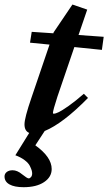

<svg xmlns="http://www.w3.org/2000/svg" viewBox="-65 -567 469 831"><path d="M37.1 243.2Q-2.4 243.2 -23.9 231.2Q-45.4 219.2 -45.4 196.8Q-45.4 185.1 -35.9 177.5Q-26.4 169.9 -10.3 169.9Q9.8 169.9 30.8 187.5Q52.7 205.1 59.1 205.1Q64.5 205.1 69.3 199.2Q74.2 193.4 74.2 183.6Q74.2 178.2 72.3 170.9Q70.3 163.6 64.2 151.1Q58.1 138.7 41.7 126.2Q25.4 113.8 1.5 105L61.5 8.3Q41 0 41 -28.8Q41 -56.2 70.8 -143.1L149.4 -374L64.9 -382.3L72.3 -429.2L166 -422.9L167 -426.8L248.5 -547.4L312.5 -525.4L274.9 -415.5L383.8 -407.7L376 -351.1L256.8 -363.3L183.6 -148.9Q164.1 -88.9 164.1 -78.1Q164.1 -74.7 168 -74.7Q174.3 -74.7 188.5 -81.3Q202.6 -87.9 232.2 -108.6Q261.7 -129.4 297.9 -161.1L315.9 -143.1Q207.5 -32.7 128.4 0L87.9 62Q158.7 112.8 158.7 164.6Q158.7 199.2 125.7 221.2Q92.8 243.2 37.1 243.2Z"/></svg>

Font: Elstob 10pt
Style: Bold Italic
Weight: 700
Italic angle: -20°
Designer: Peter S. Baker
Version: Version 1.015